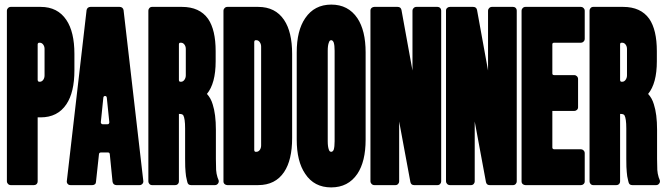

<svg xmlns="http://www.w3.org/2000/svg" viewBox="-20 -806 2904 836"><path d="M27 -776H157Q231 -776 269 -719Q304 -667 304 -571V-500Q304 -404 269 -352Q231 -295 157 -295H144V-16Q144 -9 139.5 -4.5Q135 0 128 0H27Q20 0 15 -5Q10 -10 10 -16V-760Q10 -766 15 -771Q20 -776 27 -776ZM150 -450H153Q162 -450 168 -458Q174 -466 174 -478V-593Q174 -604 168 -612Q162 -620 153 -620H150Q148 -620 146 -618Q144 -616 144 -613V-458Q144 -455 146 -452.5Q148 -450 150 -450Z M458 -135Q457 -142 451 -142H419Q412 -142 411 -135L398 -15Q398 -8 393.5 -4Q389 0 382 0H287Q279 0 274.5 -5.5Q270 -11 271 -18L357 -762Q358 -768 362.5 -772Q367 -776 374 -776H501Q508 -776 512.5 -772Q517 -768 518 -762L604 -18Q605 -11 600 -5.5Q595 0 588 0H487Q480 0 475.5 -4Q471 -8 470 -15Q461 -109 458 -135ZM456 -274 445 -381Q444 -388 437.5 -388Q431 -388 430 -381L419 -274Q419 -270 421 -268Q423 -265 427 -265H448Q452 -265 454 -267.5Q456 -270 456 -274Z M881 -397Q898 -379 906 -352Q920 -309 920 -241V-114Q920 -83 921 -66Q922 -50 927 -34L932 -21Q934 -13 929 -6.5Q924 0 916 0H812Q799 0 796 -12L794 -20Q789 -39 788 -57Q786 -73 786 -115V-247Q786 -290 778 -304Q774 -310 761 -310H759V-16Q759 -9 754.5 -4.5Q750 0 743 0H642Q635 0 630.5 -5Q626 -10 626 -16V-760Q626 -766 630.5 -771Q635 -776 642 -776H772Q849 -776 886 -724Q919 -676 919 -583V-539Q919 -443 881 -397ZM765 -450H768Q777 -450 783 -458.5Q789 -467 789 -478V-593Q789 -604 783 -612Q777 -620 768 -620H765Q762 -620 760.5 -618Q759 -616 759 -613V-458Q759 -455 760.5 -452.5Q762 -450 765 -450Z M970 -776H1104Q1179 -776 1217 -719Q1252 -667 1252 -571V-205Q1252 -109 1217 -57Q1179 0 1104 0H970Q963 0 958 -4.5Q953 -9 953 -16V-760Q953 -766 958 -771Q963 -776 970 -776ZM1093 -145H1096Q1105 -145 1111 -153Q1117 -161 1117 -173V-603Q1117 -614 1111 -622.5Q1105 -631 1096 -631H1093Q1090 -631 1088.5 -628.5Q1087 -626 1087 -623V-153Q1087 -150 1088.5 -147.5Q1090 -145 1093 -145Z M1309 -49Q1272 -103 1272 -198V-578Q1272 -673 1309 -727Q1349 -786 1422.5 -786Q1496 -786 1536 -727Q1572 -673 1572 -578V-198Q1572 -103 1536 -49Q1496 10 1422 10Q1348 10 1309 -49ZM1433 -154Q1437 -167 1437 -191V-585Q1437 -609 1433 -621Q1429 -631 1422 -631Q1415 -631 1412 -621Q1407 -609 1407 -585V-191Q1407 -167 1412 -154Q1415 -145 1422 -145Q1429 -145 1433 -154Z M1702 0H1610Q1603 0 1598 -5Q1593 -10 1593 -16V-760Q1593 -767 1598 -771.5Q1603 -776 1610 -776H1711Q1725 -776 1728 -763L1776 -499V-760Q1776 -766 1781 -771Q1786 -776 1793 -776H1885Q1892 -776 1896.5 -771.5Q1901 -767 1901 -760V-16Q1901 -10 1896.5 -5Q1892 0 1885 0H1783Q1770 0 1767 -13L1718 -277V-16Q1718 -10 1713.5 -5Q1709 0 1702 0Z M2031 0H1939Q1932 0 1927 -5Q1922 -10 1922 -16V-760Q1922 -767 1927 -771.5Q1932 -776 1939 -776H2040Q2054 -776 2057 -763L2105 -499V-760Q2105 -766 2110 -771Q2115 -776 2122 -776H2214Q2221 -776 2225.5 -771.5Q2230 -767 2230 -760V-16Q2230 -10 2225.5 -5Q2221 0 2214 0H2112Q2099 0 2096 -13L2047 -277V-16Q2047 -10 2042.5 -5Q2038 0 2031 0Z M2268 -776H2510Q2516 -776 2521 -771Q2526 -766 2526 -760V-637Q2526 -630 2521 -625Q2516 -620 2510 -620H2393Q2385 -620 2385 -613V-486Q2385 -479 2393 -479H2481Q2487 -479 2492 -474Q2497 -469 2497 -462V-339Q2497 -332 2492 -327.5Q2487 -323 2481 -323H2385V-163Q2385 -160 2387.5 -158Q2390 -156 2393 -156H2510Q2516 -156 2521 -151Q2526 -146 2526 -139V-16Q2526 -9 2521 -4.5Q2516 0 2510 0H2268Q2261 0 2256 -4.5Q2251 -9 2251 -16V-760Q2251 -766 2256 -771Q2261 -776 2268 -776Z M2802 -397Q2819 -379 2827 -352Q2841 -309 2841 -241V-114Q2841 -83 2842 -66Q2843 -50 2848 -34L2853 -21Q2855 -13 2850 -6.5Q2845 0 2837 0H2733Q2720 0 2717 -12L2715 -20Q2710 -39 2709 -57Q2707 -73 2707 -115V-247Q2707 -290 2699 -304Q2695 -310 2682 -310H2680V-16Q2680 -9 2675.5 -4.5Q2671 0 2664 0H2563Q2556 0 2551.5 -5Q2547 -10 2547 -16V-760Q2547 -766 2551.5 -771Q2556 -776 2563 -776H2693Q2770 -776 2807 -724Q2840 -676 2840 -583V-539Q2840 -443 2802 -397ZM2686 -450H2689Q2698 -450 2704 -458.5Q2710 -467 2710 -478V-593Q2710 -604 2704 -612Q2698 -620 2689 -620H2686Q2683 -620 2681.5 -618Q2680 -616 2680 -613V-458Q2680 -455 2681.5 -452.5Q2683 -450 2686 -450Z"/></svg>

Font: Grith.
Style: Regular
Weight: 400
Designer: Yosi Nasution
Version: Version 1.000;hotconv 1.0.109;makeotfexe 2.5.65596